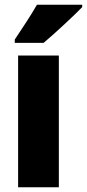

<svg xmlns="http://www.w3.org/2000/svg" viewBox="-20 -786 365 806"><path d="M325 -756V-766H135C110 -722 74 -668 42 -620V-606H163C214 -649 291 -721 325 -756ZM227 0V-553H56V0Z"/></svg>

Font: Noto Sans Khmer Condensed Black
Style: Regular
Weight: 900
Width: 3
Designer: Danh Hong and the Monotype Design Team
Foundry: Monotype Imaging Inc.
Version: Version 2.004